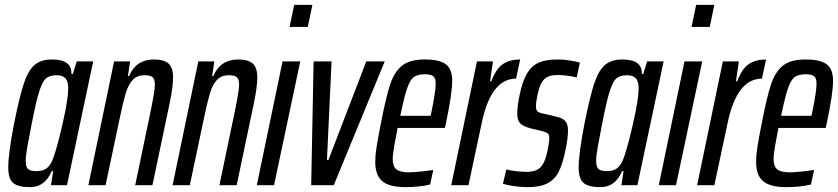

<svg xmlns="http://www.w3.org/2000/svg" viewBox="-20 -763 3453 791"><path d="M14 -73Q14 -131 38 -254Q60 -364 78 -418.5Q96 -473 122.5 -495.5Q149 -518 194 -518Q277 -518 274 -458H280L296 -510H364L256 0H190L199 -58H193Q165 8 104 8Q55 8 34.5 -9Q14 -26 14 -73ZM201 -116Q218 -165 239.5 -260.5Q261 -356 261 -399Q261 -428 249.5 -440.5Q238 -453 213 -453Q185 -453 170 -440.5Q155 -428 142 -387.5Q129 -347 111 -255Q100 -200 93 -160Q86 -120 86 -102Q86 -75 95.5 -66.5Q105 -58 131 -58Q158 -58 174 -71Q190 -84 201 -116Z M450 -510H516L507 -450H512Q541 -518 614 -518Q656 -518 674.5 -501Q693 -484 693 -444Q693 -406 679 -338L608 0H537L600 -302Q618 -389 618 -414Q618 -437 608.5 -445Q599 -453 575 -453Q544 -453 526 -433Q508 -413 497.5 -377.5Q487 -342 472 -270L415 0H344Z M797 -510H863L854 -450H859Q888 -518 961 -518Q1003 -518 1021.5 -501Q1040 -484 1040 -444Q1040 -406 1026 -338L955 0H884L947 -302Q965 -389 965 -414Q965 -437 955.5 -445Q946 -453 922 -453Q891 -453 873 -433Q855 -413 844.5 -377.5Q834 -342 819 -270L762 0H691Z M1173 -652 1192 -743H1267L1248 -652ZM1038 0 1144 -510H1217L1109 0Z M1262 0 1272 -510H1346L1327 -104H1333L1489 -510H1565L1355 0Z M1526 -96Q1526 -122 1531 -155Q1536 -188 1549 -254Q1570 -363 1587.5 -415.5Q1605 -468 1637 -493Q1669 -518 1729 -518Q1791 -518 1817 -498Q1843 -478 1843 -430Q1843 -378 1817 -255L1813 -236H1618Q1610 -195 1604 -161Q1598 -127 1598 -107Q1598 -77 1613.5 -65Q1629 -53 1664 -53Q1682 -53 1715.5 -56.5Q1749 -60 1765 -63L1752 -3Q1734 2 1705.5 5Q1677 8 1651 8Q1584 8 1555 -16.5Q1526 -41 1526 -96ZM1754 -286 1759 -309Q1765 -338 1770 -370Q1775 -402 1775 -418Q1775 -441 1765 -449Q1755 -457 1731 -457Q1701 -457 1685.5 -446Q1670 -435 1658 -401Q1646 -367 1629 -286Z M1945 -510H2011L1999 -428H2004Q2024 -481 2052.5 -499.5Q2081 -518 2123 -518L2106 -439Q2003 -439 1965 -258L1910 0H1839Z M2052 -6 2066 -65Q2074 -62 2101 -58.5Q2128 -55 2148 -55Q2188 -55 2206.5 -73.5Q2225 -92 2235 -139Q2243 -177 2243 -193Q2243 -208 2237 -213Q2231 -218 2217 -222L2167 -234Q2136 -242 2123.5 -254.5Q2111 -267 2111 -293Q2111 -327 2121 -373Q2133 -430 2151.5 -461Q2170 -492 2199.5 -505Q2229 -518 2278 -518Q2301 -518 2327 -514Q2353 -510 2369 -505L2356 -444Q2314 -454 2276 -454Q2241 -454 2223 -437.5Q2205 -421 2195 -375Q2188 -343 2188 -326Q2188 -311 2193.5 -305Q2199 -299 2214 -296L2274 -282Q2298 -276 2309 -264Q2320 -252 2320 -225Q2320 -195 2310 -146Q2298 -87 2281.5 -55Q2265 -23 2235 -7.5Q2205 8 2152 8Q2125 8 2095.5 3.5Q2066 -1 2052 -6Z M2364 -73Q2364 -131 2388 -254Q2410 -364 2428 -418.5Q2446 -473 2472.5 -495.5Q2499 -518 2544 -518Q2627 -518 2624 -458H2630L2646 -510H2714L2606 0H2540L2549 -58H2543Q2515 8 2454 8Q2405 8 2384.5 -9Q2364 -26 2364 -73ZM2551 -116Q2568 -165 2589.5 -260.5Q2611 -356 2611 -399Q2611 -428 2599.5 -440.5Q2588 -453 2563 -453Q2535 -453 2520 -440.5Q2505 -428 2492 -387.5Q2479 -347 2461 -255Q2450 -200 2443 -160Q2436 -120 2436 -102Q2436 -75 2445.5 -66.5Q2455 -58 2481 -58Q2508 -58 2524 -71Q2540 -84 2551 -116Z M2829 -652 2848 -743H2923L2904 -652ZM2694 0 2800 -510H2873L2765 0Z M2958 -510H3024L3012 -428H3017Q3037 -481 3065.5 -499.5Q3094 -518 3136 -518L3119 -439Q3016 -439 2978 -258L2923 0H2852Z M3095 -96Q3095 -122 3100 -155Q3105 -188 3118 -254Q3139 -363 3156.5 -415.5Q3174 -468 3206 -493Q3238 -518 3298 -518Q3360 -518 3386 -498Q3412 -478 3412 -430Q3412 -378 3386 -255L3382 -236H3187Q3179 -195 3173 -161Q3167 -127 3167 -107Q3167 -77 3182.5 -65Q3198 -53 3233 -53Q3251 -53 3284.5 -56.5Q3318 -60 3334 -63L3321 -3Q3303 2 3274.5 5Q3246 8 3220 8Q3153 8 3124 -16.5Q3095 -41 3095 -96ZM3323 -286 3328 -309Q3334 -338 3339 -370Q3344 -402 3344 -418Q3344 -441 3334 -449Q3324 -457 3300 -457Q3270 -457 3254.5 -446Q3239 -435 3227 -401Q3215 -367 3198 -286Z"/></svg>

Font: Saira Ultra Condensed Medium
Style: Italic
Weight: 500
Width: 1
Italic angle: -12°
Designer: Hector Gatti with collaboration of the Omnibus-Type team
Foundry: Omnibus-Type
Version: Version 1.001; ttfautohint (v1.8)